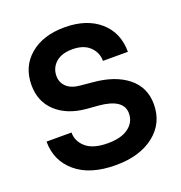

<svg xmlns="http://www.w3.org/2000/svg" viewBox="-137 -869 948 1005"><g transform="rotate(-20 337.0 -366.0)"><path d="M339 19Q197 19 118 -47.5Q39 -114 39 -221H178Q178 -171 218 -137Q258 -103 339 -103Q414 -103 454.5 -133.5Q495 -164 495 -213Q495 -293 360 -305L296 -310Q190 -319 128 -376Q66 -433 66 -525Q66 -628 138.5 -689.5Q211 -751 331 -751Q454 -751 527 -687.5Q600 -624 600 -517H461Q461 -564 427 -596.5Q393 -629 331 -629Q270 -629 237.5 -599.5Q205 -570 205 -525Q205 -489 231 -464.5Q257 -440 309 -436L373 -430Q493 -420 563.5 -364Q634 -308 634 -213Q634 -108 553.5 -44.5Q473 19 339 19Z"/></g></svg>

Font: Cazoo Sans SemiBold
Style: Regular
Weight: 600
Designer: Jonathan Barnbrook, Julián Moncada
Foundry: Barnbrook Fonts
Version: Version 2.000;Glyphs 3.2.3 (3260)